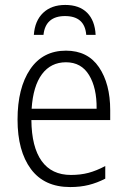

<svg xmlns="http://www.w3.org/2000/svg" viewBox="-20 -747 516 777"><path d="M426 -301V-261H107Q108 -152 148.5 -95.5Q189 -39 267 -39Q306 -39 338 -47.5Q370 -56 406 -75V-24Q373 -7 339 1.5Q305 10 264 10Q159 10 105 -63Q51 -136 51 -263Q51 -391 102 -466.5Q153 -542 247 -542Q335 -542 380.5 -475Q426 -408 426 -301ZM108 -307H371Q372 -391 340.5 -443Q309 -495 247 -495Q186 -495 150 -447Q114 -399 108 -307ZM367 -606H329Q323 -682 243 -682Q204 -682 182 -663Q160 -644 156 -606H117Q121 -663 154.5 -695Q188 -727 244 -727Q301 -727 332.5 -695.5Q364 -664 367 -606Z"/></svg>

Font: Noto Sans UI NarrowLight
Style: Regular
Weight: 300
Width: 4
Designer: Monotype Design Team
Foundry: Monotype Imaging Inc.
Version: Version 1.001